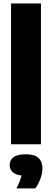

<svg xmlns="http://www.w3.org/2000/svg" viewBox="-20 -828 298 1102"><path d="M43.5 0V-808H215V0ZM74 253.5Q97.5 208.5 103.5 179.5Q68 175 51.8 159Q35.5 143 35.5 118.5Q35.5 90.5 57.8 74Q80 57.5 129 57.5Q178.5 57.5 201 78.8Q223.5 100 223.5 138.5Q223.5 167 211.5 199Q199.5 231 182.5 253.5Z"/></svg>

Font: Encode Sans Cnd XBd
Style: Regular
Weight: 800
Width: 3
Designer: Multiple Designers
Foundry: Impallari Type
Version: Version 3.002; ttfautohint (v1.8.3) -l 8 -r 50 -G 200 -x 14 